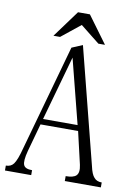

<svg xmlns="http://www.w3.org/2000/svg" viewBox="-94 -917 688 978"><g transform="rotate(10 250.0 -428.0)"><path d="M241.2 -625 326.2 -291H147.5ZM282.2 -697.3 226.6 -673.8 74.2 -127.9Q57.6 -63.5 42 -43Q28.3 -24.4 2 -24.4V1H137.7V-24.4Q101.6 -24.4 93.8 -43Q85 -62.5 99.6 -117.2L139.6 -261.7H334L373 -93.8Q381.8 -53.7 365.2 -38.1Q350.6 -24.4 311.5 -24.4V1H498V-24.4Q471.7 -24.4 458 -41Q443.4 -56.6 434.6 -97.7ZM392.6 -717.8 290 -857.4H228.5L126 -717.8H160.2L258.8 -796.9L358.4 -717.8Z"/></g></svg>

Font: BatangChe
Style: Regular
Weight: 400
Monospace: yes
Version: Version 2.21